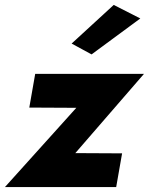

<svg xmlns="http://www.w3.org/2000/svg" viewBox="-37 -760 605 780"><path d="M533 -685 425 -740 254 -583 335 -539ZM273 -322 -17 0H435L459 -137L269 -138L548 -460H106L82 -323Z"/></svg>

Font: Jost*
Style: Bold Italic
Weight: 700
Italic angle: -10°
Version: Version 3.7